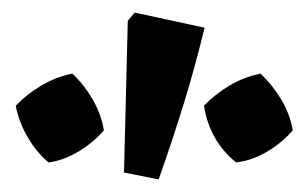

<svg xmlns="http://www.w3.org/2000/svg" viewBox="-20 -815 490 305"><path d="M232 -530 177 -541 183 -782 194 -795 305 -771Q290 -709 271.5 -649Q253 -589 232 -530ZM95 -698Q114 -680 127.5 -656.5Q141 -633 145 -608Q129 -589 105 -574.5Q81 -560 57 -557Q38 -573 24 -597Q10 -621 5 -647Q22 -665 45.5 -679Q69 -693 95 -698ZM394 -698Q413 -680 427 -656.5Q441 -633 445 -608Q429 -589 405 -574.5Q381 -560 355 -557Q313 -591 304 -647Q321 -665 344.5 -679Q368 -693 394 -698Z"/></svg>

Font: Piazzolla
Style: Bold
Weight: 700
Designer: Juan Pablo del Peral
Foundry: Huerta Tipografica
Version: Version 1.330